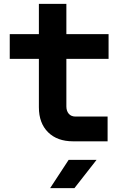

<svg xmlns="http://www.w3.org/2000/svg" viewBox="-20 -725 640 985"><path d="M355 0Q273.4 0 226.5 -46.7Q179.5 -93.4 179.5 -174.7V-423H30V-550H179.5V-705H320.5V-550H537V-423H320.5V-179Q320.5 -156.1 332.7 -141.5Q345 -127 367.7 -127H532V0ZM237.3 240 332.3 95H475.5L362 240Z"/></svg>

Font: JetBrains Mono
Style: Regular
Weight: 400
Monospace: yes
Designer: Philipp Nurullin, Konstantin Bulenkov
Foundry: JetBrains
Version: Version 2.305